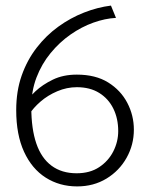

<svg xmlns="http://www.w3.org/2000/svg" viewBox="-20 -654 537 687"><path d="M67 -285 84 -244Q99 -268 125 -290.5Q151 -313 185 -327.5Q219 -342 255 -342Q302 -342 335 -321.5Q368 -301 385.5 -265.5Q403 -230 403 -185Q403 -147 385.5 -112.5Q368 -78 335 -56Q302 -34 254 -34Q201 -34 164.5 -61Q128 -88 110 -140.5Q92 -193 92 -270Q92 -328 110.5 -376.5Q129 -425 161 -464Q193 -503 232.5 -530.5Q272 -558 314 -573Q356 -588 395 -590L377 -634Q329 -628 280.5 -609Q232 -590 188.5 -558.5Q145 -527 111 -483Q77 -439 57.5 -383.5Q38 -328 38 -260Q38 -172 66 -111Q94 -50 143.5 -18.5Q193 13 256 13Q315 13 361 -15Q407 -43 433 -89.5Q459 -136 459 -190Q459 -241 435.5 -286Q412 -331 367 -359Q322 -387 255 -387Q206 -387 169 -369Q132 -351 107 -327.5Q82 -304 67 -285Z"/></svg>

Font: Catamaran Thin ExtraLight
Style: Regular
Weight: 250
Version: Version 2.000